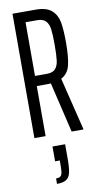

<svg xmlns="http://www.w3.org/2000/svg" viewBox="-103 -734 548 1046"><g transform="rotate(-10 170.5 -210.5)"><path d="M252 0 186 -278Q181 -277 170 -277H108V0H46V-688H175Q234 -688 262.5 -662.5Q291 -637 298.5 -595.5Q306 -554 306 -483Q306 -403 295 -358Q284 -313 246 -293L318 0ZM243 -481Q243 -539 239 -568.5Q235 -598 219.5 -614Q204 -630 172 -630H108V-333H174Q205 -333 220 -348.5Q235 -364 239 -394Q243 -424 243 -481ZM161 160V144H135V62H205V142Q205 193 199 219Q193 245 175.5 256Q158 267 124 267V237Q142 237 149.5 230Q157 223 159 208Q161 193 161 160Z"/></g></svg>

Font: Saira Ultra Condensed
Style: Regular
Weight: 400
Width: 1
Designer: Hector Gatti with collaboration of the Omnibus-Type team
Foundry: Omnibus-Type
Version: Version 1.001; ttfautohint (v1.8)